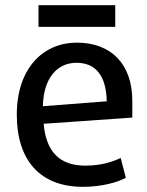

<svg xmlns="http://www.w3.org/2000/svg" viewBox="-20 -709 568 743"><path d="M426 -605H129V-689H426ZM492 -254 149 -230C158 -124 209 -68 310 -68C373 -68 419 -84 447 -98L467 -21C436 -4 375 14 301 14C134 14 45 -90 45 -265C45 -448 150 -544 277 -544C410 -544 492 -461 492 -319ZM393 -317C391 -418 349 -466 276 -466C200 -466 148 -405 146 -298Z"/></svg>

Font: Repo Medium
Style: Regular
Weight: 500
Designer: Stefan Peev
Foundry: Context Ltd
Version: Version 1.502